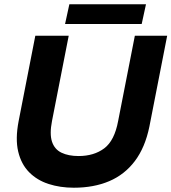

<svg xmlns="http://www.w3.org/2000/svg" viewBox="-20 -867 801 897"><path d="M325 10Q261 10 207 -7.5Q153 -25 116 -62.5Q79 -100 65 -159Q51 -218 67 -301L145 -700H301L223 -302Q211 -241 223 -205Q235 -169 267.5 -153.5Q300 -138 347 -138Q419 -138 467 -174Q515 -210 532 -302L610 -700H761L678 -276Q658 -178 610 -114.5Q562 -51 490 -20.5Q418 10 325 10ZM284 -755 304 -847H662L642 -755Z"/></svg>

Font: REM SemiBold
Style: Italic
Weight: 600
Italic angle: -11°
Designer: Octavio Pardo
Foundry: Ashler Design
Version: Version 1.005;gftools[0.9.28]